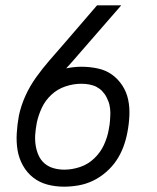

<svg xmlns="http://www.w3.org/2000/svg" viewBox="-20 -690 590 722"><path d="M221 12Q188 12 158 4Q128 -4 104.5 -22.5Q81 -41 66 -68Q51 -95 46 -125.5Q41 -156 43 -189Q45 -222 51 -255Q59 -293 75.5 -329.5Q92 -366 116 -399.5Q140 -433 167 -464Q194 -495 221 -526L345 -670H436L275 -485Q263 -471 252 -458.5Q241 -446 229 -433Q244 -436 258 -437.5Q272 -439 286 -439Q318 -439 348 -432.5Q378 -426 401 -409.5Q424 -393 440 -368.5Q456 -344 462 -315Q468 -286 466.5 -254.5Q465 -223 459 -192Q454 -165 444 -138Q434 -111 418 -87Q402 -63 379 -43Q356 -23 330 -10.5Q304 2 276 7Q248 12 221 12ZM222 -52Q251 -52 281 -62Q311 -72 334.5 -94.5Q358 -117 371 -145.5Q384 -174 389 -203V-204Q391 -214 392 -220.5Q393 -227 393.5 -235Q394 -243 394.5 -250.5Q395 -258 395 -266Q395 -274 394 -281.5Q393 -289 391.5 -296Q390 -303 387 -310Q384 -317 381 -323.5Q378 -330 374 -335.5Q370 -341 365 -346.5Q360 -352 354.5 -356Q349 -360 342.5 -363.5Q336 -367 329 -369Q322 -371 315 -372.5Q308 -374 300 -374.5Q292 -375 284 -375Q256 -375 226 -365Q196 -355 173 -333.5Q150 -312 137 -284Q124 -256 118 -227V-226Q114 -205 112.5 -184.5Q111 -164 114 -144Q117 -124 125 -106Q133 -88 147.5 -75.5Q162 -63 181.5 -57.5Q201 -52 222 -52Z"/></svg>

Font: Lode
Style: Italic
Weight: 400
Italic angle: -11°
Monospace: yes
Designer: Belleve Invis
Foundry: Belleve Invis
Version: Version 29.2.0; ttfautohint (v1.8.3)